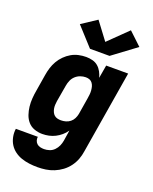

<svg xmlns="http://www.w3.org/2000/svg" viewBox="-179 -888 958 1199"><g transform="rotate(20 300.0 -288.5)"><path d="M221 213Q193 213 166 209.5Q139 206 114 197.5Q89 189 68 173.5Q47 158 33.5 136.5Q20 115 14.5 88Q9 61 13 34H159Q157 47 161 59Q165 71 174 79Q183 87 195.5 90Q208 93 221 93Q239 93 257 87Q275 81 288.5 67Q302 53 309.5 36Q317 19 320 1L331 -70Q331 -70 331 -70Q331 -70 331 -70Q318 -51 300.5 -36Q283 -21 263 -11Q243 -1 221.5 3.5Q200 8 178 8Q151 8 125.5 -1Q100 -10 83 -29.5Q66 -49 57.5 -74Q49 -99 46 -125.5Q43 -152 45 -180Q47 -208 52 -235L70 -345Q74 -370 81.5 -394Q89 -418 102 -440.5Q115 -463 134 -482Q153 -501 175.5 -514Q198 -527 223 -532.5Q248 -538 273 -538Q295 -538 316 -532.5Q337 -527 352.5 -513.5Q368 -500 378 -481.5Q388 -463 393 -443L408 -530H554L463 20Q459 48 449 74.5Q439 101 421.5 124.5Q404 148 380.5 165.5Q357 183 330 194Q303 205 275.5 209Q248 213 221 213ZM259 -112Q275 -112 291 -116.5Q307 -121 320 -131.5Q333 -142 340.5 -157Q348 -172 351 -188L369 -298Q371 -311 372.5 -324.5Q374 -338 373 -351Q372 -364 369 -376Q366 -388 358.5 -398.5Q351 -409 339.5 -413.5Q328 -418 314 -418Q296 -418 278 -411.5Q260 -405 246 -392Q232 -379 224.5 -361.5Q217 -344 214 -326L195 -216Q193 -203 192.5 -190.5Q192 -178 194 -166.5Q196 -155 201 -144Q206 -133 214.5 -125.5Q223 -118 234.5 -115Q246 -112 259 -112ZM277 -594 165 -717 265 -783 352 -667 478 -790 563 -710 407 -594Z"/></g></svg>

Font: Iosevka Curly Heavy Extended
Style: Italic
Weight: 900
Width: 7
Italic angle: -9°
Monospace: yes
Designer: Belleve Invis
Foundry: Belleve Invis
Version: Version 11.1.0; ttfautohint (v1.8.3)